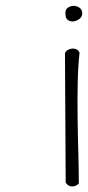

<svg xmlns="http://www.w3.org/2000/svg" viewBox="-20 -744 308 672"><path d="M209.1 -694.7Q209.1 -679.7 218 -673.7Q226.9 -667.7 238 -669.2Q249 -670.7 258.4 -678.2Q267.8 -685.7 267.8 -697.7Q267.8 -710.4 258 -717.1Q248.2 -723.9 236.7 -723.5Q225.2 -723.1 216.3 -716Q207.4 -708.9 209.1 -694.7ZM209.9 -104.8Q216.7 -95.1 224.4 -92.9Q232 -90.6 238.8 -92.1Q245.6 -93.6 250.3 -97Q255 -100.3 255.9 -102.6Q255.9 -148.3 254.2 -208.5Q252.4 -268.8 251.6 -331.6Q250.7 -394.5 252 -454.4Q253.3 -514.3 258.4 -559.2Q255 -568.2 246.9 -571.5Q238.8 -574.9 230.8 -573.8Q222.7 -572.7 215.9 -568.2Q209.1 -563.7 207.4 -556.9Z"/></svg>

Font: Shadows Into Light Two
Style: Regular
Weight: 400
Designer: Kimberly Geswein
Foundry: Kimberly Geswein
Version: Version 1.003 2012